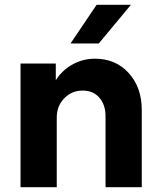

<svg xmlns="http://www.w3.org/2000/svg" viewBox="-20 -775 662 795"><path d="M373 -532Q459 -532 513 -472.5Q567 -413 567 -320V0H417V-294Q417 -341 391.5 -370.5Q366 -400 322 -400Q277 -400 246 -368Q215 -336 215 -288V0H65V-512H211V-443Q238 -485 281 -508.5Q324 -532 373 -532ZM380 -755H522L389 -595H272Z"/></svg>

Font: Metropolitano
Style: Bold
Weight: 700
Designer: Fonts by Alex Slobzheninov & Chris M. Simpson / Changes by Cristiano Sobral
Foundry: Fonts by Alex Slobzheninov & Chris M. Simpson / Changes by Cristiano Sobral
Version: Version 1.00;August 30, 2020;FontCreator 13.0.0.2681 64-bit